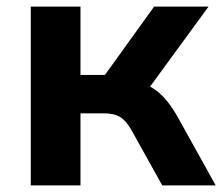

<svg xmlns="http://www.w3.org/2000/svg" viewBox="-20 -559 670 579"><path d="M222.7 0V-217.3H290.5C334 -217.3 354.5 -205.6 377.9 -164.1L469.2 0H630.4L513.7 -210C488.8 -252.9 463.9 -281.2 432.6 -297.9L608.9 -539.1H444.8L296.4 -333H222.7V-539.1H72.8V0Z"/></svg>

Font: Winston
Style: Bold
Weight: 700
Designer: Vernon Adams, Kim Jin-seong, David Berlow, Cristiano Sobral
Foundry: The Winston Project Authors
Version: Version 3.004